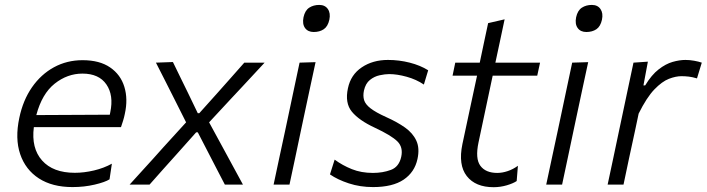

<svg xmlns="http://www.w3.org/2000/svg" viewBox="-20 -750 2871 780"><path d="M274.5 10Q192.5 10 138 -25.2Q83.5 -60.5 62 -123.8Q40.5 -187 58.5 -271.5Q73.5 -343 110 -395.5Q146.5 -448 199.2 -476.8Q252 -505.5 315.5 -505.5Q384.5 -505.5 427.2 -476.2Q470 -447 485.2 -397.2Q500.5 -347.5 487 -287Q484.5 -274 480 -259.5Q475.5 -245 471.5 -233.5H117.5Q106.5 -148 151 -98Q195.5 -48 284 -48Q321.5 -48 361.8 -57.5Q402 -67 434.5 -85L425 -21.5Q407 -10 364.5 0Q322 10 274.5 10ZM315 -451Q253.5 -451 202 -410Q150.5 -369 127.5 -282.5L426 -284Q427 -289.5 428 -294Q442.5 -363 412.2 -407Q382 -451 315 -451Z M506.5 0Q536.5 -33 559 -57.8Q581.5 -82.5 601.5 -104.5Q621.5 -126.5 644 -152L736 -253L688.5 -347.5Q669 -386 653 -417.8Q637 -449.5 613.5 -495.5L682.5 -498Q700 -462.5 714.2 -432.8Q728.5 -403 743.5 -373L783.5 -290H789.5L863.5 -372.5Q892 -404.5 916.8 -432.5Q941.5 -460.5 972.5 -495.5H1055Q1025 -463 1003.5 -440Q982 -417 962.8 -396.2Q943.5 -375.5 920.5 -351L829.5 -253L885 -151Q904.5 -115 923 -81Q941.5 -47 967 0H893.5Q876 -33.5 861.8 -61Q847.5 -88.5 830 -122.5L783.5 -212.5H777L699 -125Q668.5 -91 643.2 -62.8Q618 -34.5 587.5 0Z M1091.5 0Q1103.5 -55.5 1114.2 -106.8Q1125 -158 1138.5 -219.5L1149 -269Q1163 -334.5 1174 -387.2Q1185 -440 1197 -495.5L1262 -497.5Q1249.5 -441 1238.5 -388.5Q1227.5 -336 1213 -269L1202.5 -219.5Q1189.5 -158 1178.8 -106.8Q1168 -55.5 1156 0ZM1254.5 -620Q1231 -620 1219.2 -636.2Q1207.5 -652.5 1213 -680Q1219 -707.5 1236.2 -718.8Q1253.5 -730 1277 -730Q1300.5 -730 1312 -713.2Q1323.5 -696.5 1318 -670Q1312 -642.5 1295.2 -631.2Q1278.5 -620 1254.5 -620Z M1495.5 10Q1443 10 1397.2 -5Q1351.5 -20 1320.5 -41.5L1339.5 -101.5Q1371.5 -78 1409.5 -62.8Q1447.5 -47.5 1495 -47.5Q1535 -47.5 1568 -59.8Q1601 -72 1610 -113Q1618.5 -152 1594 -176Q1569.5 -200 1502 -231.5Q1438.5 -261 1409.5 -296.2Q1380.5 -331.5 1393.5 -391.5Q1405 -446.5 1449.8 -476.5Q1494.5 -506.5 1556 -506.5Q1601.5 -506.5 1644.5 -495.5Q1687.5 -484.5 1719.5 -464.5L1702 -406.5Q1671 -427.5 1632 -438.2Q1593 -449 1561 -449Q1544 -449 1522.2 -444.2Q1500.5 -439.5 1482.8 -425.2Q1465 -411 1458.5 -382Q1454 -360.5 1459.2 -343.2Q1464.5 -326 1485.5 -309.8Q1506.5 -293.5 1548.5 -274.5Q1593.5 -254.5 1625.5 -231.8Q1657.5 -209 1671.5 -178.2Q1685.5 -147.5 1676 -104Q1664.5 -50.5 1619.8 -20.2Q1575 10 1495.5 10Z M1985.5 10.5Q1911.5 10.5 1876.2 -34.8Q1841 -80 1858.5 -164.5Q1875.5 -245 1890.5 -314.5Q1905.5 -384 1918 -442.5H1818.5L1829.5 -495.5H1929Q1938 -538 1946 -576.2Q1954 -614.5 1963 -656L2030 -671.5Q2019.5 -622 2011.2 -582.8Q2003 -543.5 1992.5 -495.5H2174L2162.5 -442.5H1981.5L1924 -171.5Q1910 -105.5 1931.5 -76.5Q1953 -47.5 2000 -47.5Q2020.5 -47.5 2042.2 -54.8Q2064 -62 2084 -76.5L2079 -14.5Q2065 -5 2038.8 2.8Q2012.5 10.5 1985.5 10.5Z M2199 0Q2211 -55.5 2221.8 -106.8Q2232.5 -158 2246 -219.5L2256.5 -269Q2270.5 -334.5 2281.5 -387.2Q2292.5 -440 2304.5 -495.5L2369.5 -497.5Q2357 -441 2346 -388.5Q2335 -336 2320.5 -269L2310 -219.5Q2297 -158 2286.2 -106.8Q2275.5 -55.5 2263.5 0ZM2362 -620Q2338.5 -620 2326.8 -636.2Q2315 -652.5 2320.5 -680Q2326.5 -707.5 2343.8 -718.8Q2361 -730 2384.5 -730Q2408 -730 2419.5 -713.2Q2431 -696.5 2425.5 -670Q2419.5 -642.5 2402.8 -631.2Q2386 -620 2362 -620Z M2448.5 0Q2460.5 -55.5 2471.2 -106.5Q2482 -157.5 2495 -219.5L2505.5 -269Q2515.5 -316.5 2527.8 -374.5Q2540 -432.5 2553.5 -495.5L2612 -499.5L2594 -403H2601Q2627 -446 2655.8 -468.2Q2684.5 -490.5 2712.5 -498.5Q2740.5 -506.5 2764.5 -506.5Q2782.5 -506.5 2800.2 -503.2Q2818 -500 2831 -495.5L2811.5 -431.5Q2793 -437 2778 -438.8Q2763 -440.5 2748 -440.5Q2725.5 -440.5 2697.5 -429.8Q2669.5 -419 2638.2 -386.5Q2607 -354 2574.5 -288.5L2559.5 -217.5Q2546.5 -158 2535.5 -106.8Q2524.5 -55.5 2513 0Z"/></svg>

Font: Commissioner Light
Style: Italic
Weight: 300
Italic angle: -12°
Designer: Kostas Bartsokas
Foundry: Kostas Bartsokas
Version: Version 1.000; ttfautohint (v1.8.3)